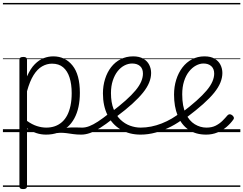

<svg xmlns="http://www.w3.org/2000/svg" viewBox="-20 -905 1666 1315"><path d="M537 17Q506 17 482 13.5Q458 10 436 7Q414 4 390 4.5Q366 5 336 13L362 -13Q396 -23 421 -27Q446 -31 465.5 -32Q485 -33 503.5 -32Q522 -31 543 -31Q552 -31 556 -23.5Q560 -16 559 -7Q558 2 552 9.5Q546 17 537 17ZM138 390Q125 390 119 385.5Q113 381 113 371V-496Q113 -506 119.5 -510.5Q126 -515 140 -515Q153 -515 159 -510.5Q165 -506 165 -496V-382Q189 -436 218.5 -465.5Q248 -495 280 -507Q312 -519 345 -519Q426 -519 476.5 -456.5Q527 -394 527 -269Q527 -217 517.5 -173Q508 -129 489 -94Q470 -59 442 -34.5Q414 -10 377 3.5Q340 17 295 17Q261 17 229 6.5Q197 -4 165 -26V371Q165 381 158.5 385.5Q152 390 138 390ZM165 -77Q200 -52 233 -41.5Q266 -31 297 -31Q329 -31 356 -40.5Q383 -50 404.5 -69Q426 -88 440.5 -116Q455 -144 463 -182Q471 -220 471 -267Q471 -328 456.5 -373.5Q442 -419 412.5 -444Q383 -469 336 -469Q301 -469 268.5 -450.5Q236 -432 210 -390.5Q184 -349 165 -280ZM0 365H612V375H0ZM0 -20H612V0H0ZM0 -505H612V-500H0ZM0 -885H612V-875H0Z M537 17Q526 17 520.5 9.5Q515 2 515.5 -7Q516 -16 523 -23.5Q530 -31 543 -31Q566 -31 592 -41Q618 -51 651 -72.5Q684 -94 728 -129Q735 -135 743 -132Q751 -129 756 -122Q761 -115 760.5 -106Q760 -97 752 -91Q705 -54 666.5 -29.5Q628 -5 596.5 6Q565 17 537 17ZM612 365V375ZM612 -20V0ZM612 -505V-500ZM612 -885V-875Z M741 -136Q799 -180 840.5 -217Q882 -254 908.5 -286Q935 -318 947 -346.5Q959 -375 959 -401Q959 -435 939 -452.5Q919 -470 885 -470Q858 -470 832 -456.5Q806 -443 785.5 -417Q765 -391 752.5 -353Q740 -315 740 -267Q740 -203 758 -158Q776 -113 805.5 -85Q835 -57 871 -44Q907 -31 943 -31Q955 -31 960.5 -23.5Q966 -16 966 -7Q966 2 960.5 9.5Q955 17 943 17Q865 17 806.5 -18Q748 -53 716.5 -116.5Q685 -180 685 -265Q685 -317 699.5 -363.5Q714 -410 741 -445Q768 -480 806.5 -499.5Q845 -519 892 -519Q934 -519 961.5 -503Q989 -487 1002 -461Q1015 -435 1015 -405Q1015 -373 1001.5 -339.5Q988 -306 959.5 -270.5Q931 -235 886.5 -194.5Q842 -154 779 -107ZM612 365H1100V375H612ZM612 -20H1100V0H612ZM612 -505H1100V-500H612ZM612 -885H1100V-875H612Z M943 17Q934 17 929 10Q924 3 924 -6.5Q924 -16 929 -23.5Q934 -31 943 -31Q1015 -31 1087.5 -59.5Q1160 -88 1221 -138L1246 -100Q1202 -64 1151 -38Q1100 -12 1047.5 2.5Q995 17 943 17ZM1100 365V375ZM1100 -20V0ZM1100 -505V-500ZM1100 -885V-875Z M1392 17Q1320 17 1271 -17Q1222 -51 1197 -113Q1172 -175 1172 -257Q1172 -311 1187 -359Q1202 -407 1229.5 -443Q1257 -479 1295.5 -499Q1334 -519 1380 -519Q1423 -519 1450 -503Q1477 -487 1490 -461Q1503 -435 1503 -405Q1503 -373 1489.5 -339.5Q1476 -306 1447 -270Q1418 -234 1371.5 -192.5Q1325 -151 1260 -102L1222 -131Q1283 -177 1325.5 -215Q1368 -253 1395 -285Q1422 -317 1434.5 -346Q1447 -375 1447 -401Q1447 -434 1427 -452Q1407 -470 1374 -470Q1348 -470 1322 -456Q1296 -442 1274.5 -415Q1253 -388 1240.5 -348.5Q1228 -309 1228 -259Q1228 -177 1252 -127Q1276 -77 1314 -54Q1352 -31 1394 -31Q1431 -31 1457.5 -44.5Q1484 -58 1504 -78Q1524 -98 1538 -115Q1546 -123 1554 -122.5Q1562 -122 1570 -116Q1578 -110 1581 -102Q1584 -94 1578 -86Q1560 -60 1532 -36Q1504 -12 1468.5 2.5Q1433 17 1392 17ZM1100 365H1626V375H1100ZM1100 -20H1626V0H1100ZM1100 -505H1626V-500H1100ZM1100 -885H1626V-875H1100Z"/></svg>

Font: Playwrite GB J Guides
Style: Regular
Weight: 400
Designer: Veronika Burian, José Scaglione
Foundry: TypeTogether
Version: Version 1.003